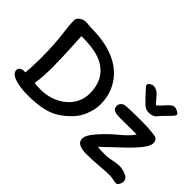

<svg xmlns="http://www.w3.org/2000/svg" viewBox="-96 -986 1318 1318"><g transform="rotate(45 563.0 -327.0)"><path d="M902 -502C930 -502 948 -513 955 -522C962 -531 979 -551 1007 -578C1024 -594 1047 -618 1047 -629C1047 -639 1020 -656 997 -656C969 -656 945 -611 900 -573C862 -607 843 -656 793 -656C775 -656 754 -639 754 -629C754 -621 761 -614 776 -597C798 -573 827 -542 840 -530C857 -513 870 -502 902 -502ZM215 -634C196 -634 177 -638 153 -638C126 -638 89 -618 89 -588C89 -494 112 -446 112 -238C112 -192 110 -145 105 -98C85 -103 50 -94 50 -67C50 -12 158 1 228 1C419 1 481 -51 543 -111C593 -157 626 -240 626 -307C626 -409 586 -472 551 -513C515 -554 422 -634 215 -634ZM202 -93C211 -144 213 -202 213 -258C213 -319 210 -387 207 -445C205 -486 202 -523 202 -547C302 -547 373 -534 423 -503C490 -461 521 -398 521 -308C521 -174 395 -89 265 -89C236 -89 220 -90 202 -93ZM1061 -342C1066 -352 1071 -367 1071 -380C1071 -394 1063 -411 1047 -416C1013 -425 939 -427 894 -427C846 -427 776 -426 747 -422C725 -418 711 -397 711 -380C711 -345 738 -337 787 -337C834 -337 891 -338 947 -338C918 -288 849 -243 802 -196C774 -166 702 -99 702 -55C702 -8 749 2 805 2C873 2 963 -9 1016 -9C1044 -9 1061 0 1083 0C1101 0 1113 -30 1113 -45C1113 -58 1104 -76 1092 -82C1066 -96 1037 -102 1017 -102C979 -102 935 -86 894 -86C882 -86 839 -86 819 -90L853 -121C910 -180 1018 -266 1061 -342Z"/></g></svg>

Font: Itim
Style: Regular
Weight: 400
Designer: CadsonDemak Team
Foundry: Pablo Impallari
Version: Version 1.002;PS 001.002;hotconv 1.0.88;makeotf.lib2.5.64775